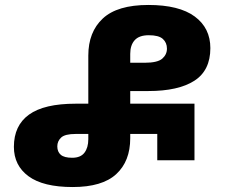

<svg xmlns="http://www.w3.org/2000/svg" viewBox="-20 -744 912 774"><path d="M273 10Q154 10 95 -33.5Q36 -77 36 -152Q36 -238 97 -282Q158 -326 285 -326H336V-520Q336 -615 394.5 -669.5Q453 -724 578 -724Q702 -724 765 -677.5Q828 -631 828 -550Q828 -460 763.5 -418.5Q699 -377 578 -377H505V-326H764V-98H614V-204H505V-187Q505 -94 448.5 -42Q392 10 273 10ZM505 -491H563Q615 -491 634 -507.5Q653 -524 653 -548Q653 -572 636.5 -587Q620 -602 580 -602Q541 -602 523 -582Q505 -562 505 -527ZM271 -108Q305 -108 320.5 -128.5Q336 -149 336 -183V-204H285Q242 -204 226.5 -189.5Q211 -175 211 -154Q211 -132 225 -120Q239 -108 271 -108Z"/></svg>

Font: Noto Sans Georgian ExtraBold
Style: Regular
Weight: 800
Designer: Monotype Design Team, Akaki Razmadze
Foundry: Google LLC
Version: Version 2.005; ttfautohint (v1.8.4.7-5d5b)